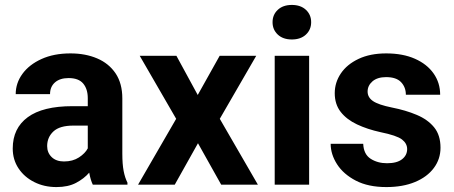

<svg xmlns="http://www.w3.org/2000/svg" viewBox="-20 -757 1862 787"><path d="M360.4 0Q351.1 -19 345.7 -49.3Q324.7 -24.9 292 -7.6Q259.3 9.8 211.4 9.8Q161.1 9.8 120.4 -10.7Q79.6 -31.2 55.9 -66.9Q32.2 -102.5 32.2 -148.4Q32.2 -231.4 93.8 -276.6Q155.3 -321.8 276.9 -321.8H339.8V-354.5Q339.8 -392.1 321 -414.6Q302.2 -437 261.2 -437Q225.6 -437 205.3 -419.2Q185.1 -401.4 185.1 -371.1H44.4Q44.4 -416.5 72 -454.3Q99.6 -492.2 150.1 -515.1Q200.7 -538.1 269 -538.1Q330.1 -538.1 378.2 -517.6Q426.3 -497.1 453.9 -456.1Q481.4 -415 481.4 -353.5V-127.4Q481.4 -84 486.8 -56.2Q492.2 -28.3 502.4 -8.3V0ZM242.2 -95.2Q278.3 -95.2 303.7 -111.8Q329.1 -128.4 339.8 -148.9V-242.2H280.8Q224.6 -242.2 199 -218.3Q173.3 -194.3 173.3 -158.2Q173.3 -130.9 191.9 -113Q210.4 -95.2 242.2 -95.2Z M703.1 -528.3 790.5 -367.7 880.4 -528.3H1030.3L880.9 -270L1037.1 0H886.7L791.5 -169.9L696.3 0H545.9L702.1 -270L552.7 -528.3Z M1097.2 -666Q1097.2 -696.8 1118.7 -716.8Q1140.1 -736.8 1176.3 -736.8Q1212.4 -736.8 1233.9 -716.8Q1255.4 -696.8 1255.4 -666Q1255.4 -635.3 1233.9 -615.2Q1212.4 -595.2 1176.3 -595.2Q1140.1 -595.2 1118.7 -615.2Q1097.2 -635.3 1097.2 -666ZM1247.1 -528.3V0H1106V-528.3Z M1648.9 -146Q1648.9 -168.9 1627.7 -185.3Q1606.4 -201.7 1539.6 -215.3Q1485.8 -227.1 1443.4 -247.1Q1400.9 -267.1 1376.5 -298.3Q1352.1 -329.6 1352.1 -375Q1352.1 -418.9 1377.2 -456.1Q1402.3 -493.2 1449.7 -515.6Q1497.1 -538.1 1563 -538.1Q1631.3 -538.1 1680.9 -516.1Q1730.5 -494.1 1757.3 -455.8Q1784.2 -417.5 1784.2 -368.7H1643.6Q1643.6 -399.4 1624 -420.2Q1604.5 -440.9 1562.5 -440.9Q1526.9 -440.9 1506.8 -423.6Q1486.8 -406.2 1486.8 -381.8Q1486.8 -357.9 1508.8 -342.8Q1530.8 -327.6 1585.9 -316.4Q1643.1 -305.2 1688.2 -286.1Q1733.4 -267.1 1759.5 -235.1Q1785.6 -203.1 1785.6 -151.4Q1785.6 -105 1758.3 -68.4Q1731 -31.7 1681.2 -11Q1631.3 9.8 1563.5 9.8Q1489.3 9.8 1438.5 -16.6Q1387.7 -43 1361.6 -83.7Q1335.4 -124.5 1335.4 -167.5H1468.8Q1470.7 -124.5 1499.3 -106.2Q1527.8 -87.9 1566.4 -87.9Q1606.9 -87.9 1627.9 -104.2Q1648.9 -120.6 1648.9 -146Z"/></svg>

Font: Vazirmatn UI
Style: Bold
Weight: 700
Designer: Saber Rastikerdar
Foundry: Saber Rastikerdar
Version: Version 33.003